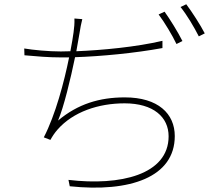

<svg xmlns="http://www.w3.org/2000/svg" viewBox="-20 -847 1040 903"><path d="M754 -792 726 -779C754 -742 791 -680 810 -640L838 -654C816 -698 779 -757 754 -792ZM856 -827 829 -814C859 -777 892 -721 915 -676L943 -690C923 -729 883 -791 856 -827ZM94 -619 95 -587C151 -582 207 -577 267 -577H305C282 -463 241 -307 186 -201L217 -189C227 -207 237 -222 251 -238C324 -321 443 -361 566 -361C702 -361 773 -296 773 -206C773 -25 545 28 302 -1L308 29C592 59 802 -14 802 -207C802 -312 724 -389 567 -389C448 -389 346 -358 253 -280C280 -343 312 -476 333 -578C456 -582 613 -597 744 -621V-655C620 -626 462 -611 339 -606L354 -691C357 -711 362 -739 367 -757L330 -760C331 -738 329 -717 326 -695C323 -673 318 -642 311 -606L266 -605C208 -605 135 -612 94 -619Z"/></svg>

Font: Noto Sans CJK SC Thin
Style: Regular
Weight: 100
Designer: Ryoko NISHIZUKA 西塚涼子 (kana, bopomofo & ideographs); Paul D. Hunt (Latin, Greek & Cyrillic); Sandoll Communications 산돌커뮤니
Foundry: Adobe
Version: Version 2.004;hotconv 1.0.118;makeotfexe 2.5.65603